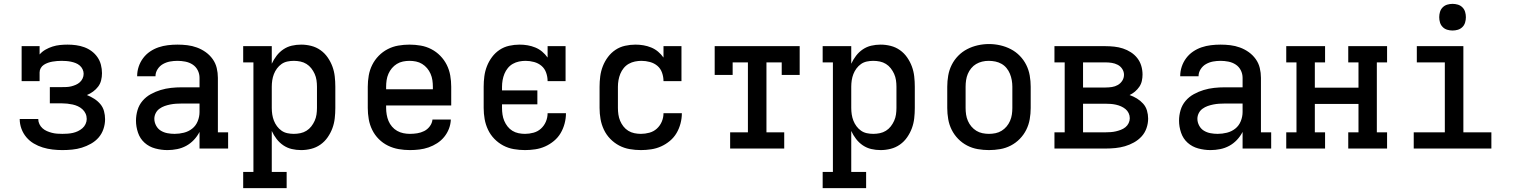

<svg xmlns="http://www.w3.org/2000/svg" viewBox="-20 -769 7840 994"><path d="M303 8Q277 8 251.5 5Q226 2 201.5 -5.5Q177 -13 155 -26Q133 -39 116.5 -58.5Q100 -78 91 -102.5Q82 -127 82 -153Q82 -153 82 -153Q82 -153 82 -153H178Q178 -139 184 -126.5Q190 -114 200 -105Q210 -96 222.5 -90.5Q235 -85 248.5 -81.5Q262 -78 275.5 -77Q289 -76 303 -76Q316 -76 330 -77Q344 -78 357.5 -81Q371 -84 383.5 -90Q396 -96 406.5 -105Q417 -114 423 -127Q429 -140 429 -153Q429 -168 423 -181Q417 -194 406.5 -203.5Q396 -213 383 -219Q370 -225 356 -228Q342 -231 328 -232.5Q314 -234 300 -234H238V-318H300Q312 -318 324.5 -318.5Q337 -319 349 -322Q361 -325 372.5 -330Q384 -335 393 -343Q402 -351 407.5 -362.5Q413 -374 413 -387Q413 -399 407.5 -410.5Q402 -422 392.5 -430Q383 -438 371.5 -442.5Q360 -447 348 -449.5Q336 -452 323.5 -453Q311 -454 299 -454Q287 -454 275 -453Q263 -452 251.5 -450Q240 -448 228.5 -444Q217 -440 207 -433.5Q197 -427 191 -416.5Q185 -406 185 -394V-349H92V-530H185V-487Q198 -502 215.5 -512Q233 -522 252 -528Q271 -534 290.5 -536Q310 -538 330 -538Q352 -538 374 -535Q396 -532 416.5 -524.5Q437 -517 454.5 -504Q472 -491 484.5 -473Q497 -455 502.5 -433.5Q508 -412 508 -390Q508 -371 503.5 -353Q499 -335 488 -320.5Q477 -306 462 -295Q447 -284 430 -277Q450 -269 468 -257.5Q486 -246 499.5 -230Q513 -214 518.5 -193.5Q524 -173 524 -152Q524 -126 515.5 -101Q507 -76 490.5 -57Q474 -38 451 -25Q428 -12 403.5 -4.5Q379 3 353.5 5.5Q328 8 303 8Z M847 8Q815 8 783.5 -0.5Q752 -9 728.5 -30Q705 -51 694.5 -82Q684 -113 684 -144Q684 -172 692 -199Q700 -226 718 -247Q736 -268 760.5 -281.5Q785 -295 811.5 -303Q838 -311 865.5 -314Q893 -317 921 -317H1013V-366Q1013 -387 1003.5 -405.5Q994 -424 977 -435Q960 -446 939.5 -450Q919 -454 899 -454Q879 -454 860 -450.5Q841 -447 824 -437.5Q807 -428 796 -411Q785 -394 785 -375Q785 -374 785 -374Q785 -374 785 -374H690Q690 -375 690 -375Q690 -375 690 -375Q690 -400 698 -424Q706 -448 721 -468Q736 -488 756.5 -502Q777 -516 800.5 -524Q824 -532 849 -535Q874 -538 899 -538Q924 -538 949.5 -535Q975 -532 999.5 -523Q1024 -514 1045 -499Q1066 -484 1081 -463Q1096 -442 1102 -417Q1108 -392 1108 -366V-84H1161V0H1013V-86Q1001 -63 983.5 -44.5Q966 -26 944 -14Q922 -2 897 3Q872 8 847 8ZM884 -76Q908 -76 932 -82Q956 -88 975 -103Q994 -118 1003.5 -141.5Q1013 -165 1013 -189V-233H921Q906 -233 891 -232Q876 -231 861 -228Q846 -225 832 -220Q818 -215 805.5 -206Q793 -197 786 -183Q779 -169 779 -154Q779 -136 788 -119Q797 -102 812.5 -92.5Q828 -83 846.5 -79.5Q865 -76 884 -76Z M1239 205V121H1292V-446H1239V-530H1387V-439Q1397 -461 1412 -480.5Q1427 -500 1447 -513.5Q1467 -527 1490.5 -532.5Q1514 -538 1539 -538Q1565 -538 1591 -531.5Q1617 -525 1639 -509.5Q1661 -494 1676.5 -471.5Q1692 -449 1701 -424.5Q1710 -400 1713 -373.5Q1716 -347 1716 -320V-210Q1716 -183 1713 -156.5Q1710 -130 1701 -105.5Q1692 -81 1676.5 -58.5Q1661 -36 1639 -20.5Q1617 -5 1591 1.5Q1565 8 1539 8Q1514 8 1490.5 2.5Q1467 -3 1447 -16.5Q1427 -30 1412 -49.5Q1397 -69 1387 -91V121H1464V205ZM1501 -76Q1518 -76 1535 -79.5Q1552 -83 1566.5 -92Q1581 -101 1591.5 -114.5Q1602 -128 1609 -143.5Q1616 -159 1618.5 -176Q1621 -193 1621 -210V-320Q1621 -337 1618.5 -354Q1616 -371 1609 -386.5Q1602 -402 1591.5 -415.5Q1581 -429 1566.5 -438Q1552 -447 1535 -450.5Q1518 -454 1501 -454Q1484 -454 1467.5 -450.5Q1451 -447 1437.5 -437.5Q1424 -428 1414 -414.5Q1404 -401 1398 -385.5Q1392 -370 1389.5 -353.5Q1387 -337 1387 -320V-210Q1387 -193 1389.5 -176.5Q1392 -160 1398 -144.5Q1404 -129 1414 -115.5Q1424 -102 1437.5 -92.5Q1451 -83 1467.5 -79.5Q1484 -76 1501 -76Z M2102 8Q2073 8 2044 3Q2015 -2 1988.5 -15Q1962 -28 1941 -49Q1920 -70 1907 -96.5Q1894 -123 1889 -152Q1884 -181 1884 -210V-320Q1884 -349 1889 -378Q1894 -407 1907 -433Q1920 -459 1940.5 -480Q1961 -501 1987 -514.5Q2013 -528 2042 -533Q2071 -538 2100 -538Q2129 -538 2158 -533Q2187 -528 2213 -514.5Q2239 -501 2259.5 -480Q2280 -459 2293 -433Q2306 -407 2311 -378Q2316 -349 2316 -320V-223H1979V-210Q1979 -193 1982 -175.5Q1985 -158 1991.5 -142.5Q1998 -127 2009.5 -113.5Q2021 -100 2036 -91.5Q2051 -83 2068 -79.5Q2085 -76 2102 -76Q2121 -76 2140 -79Q2159 -82 2176 -90.5Q2193 -99 2205 -115Q2217 -131 2219 -150H2314Q2313 -125 2304 -102Q2295 -79 2279.5 -60Q2264 -41 2243 -27.5Q2222 -14 2199 -6Q2176 2 2151.5 5Q2127 8 2102 8ZM2221 -307V-320Q2221 -337 2218.5 -354Q2216 -371 2209 -387Q2202 -403 2191 -416Q2180 -429 2165.5 -438Q2151 -447 2134 -450.5Q2117 -454 2100 -454Q2083 -454 2066 -450.5Q2049 -447 2034.5 -438Q2020 -429 2009 -416Q1998 -403 1991 -387Q1984 -371 1981.5 -354Q1979 -337 1979 -320V-307Z M2698 8Q2669 8 2640 3Q2611 -2 2585.5 -15.5Q2560 -29 2539.5 -50Q2519 -71 2506.5 -97.5Q2494 -124 2489 -152.5Q2484 -181 2484 -210V-320Q2484 -347 2487.5 -374Q2491 -401 2501 -426.5Q2511 -452 2527.5 -474Q2544 -496 2566.5 -511Q2589 -526 2616 -532Q2643 -538 2670 -538Q2691 -538 2711.5 -534.5Q2732 -531 2751.5 -523Q2771 -515 2787 -501.5Q2803 -488 2815 -471V-530H2908V-349H2815Q2815 -371 2807.5 -392.5Q2800 -414 2783.5 -428Q2767 -442 2745 -448Q2723 -454 2701 -454Q2684 -454 2667 -450.5Q2650 -447 2635 -438.5Q2620 -430 2609 -416.5Q2598 -403 2591.5 -387Q2585 -371 2582 -354Q2579 -337 2579 -320V-301H2762V-229H2579V-210Q2579 -193 2581.5 -176Q2584 -159 2590.5 -143.5Q2597 -128 2607.5 -114.5Q2618 -101 2632.5 -92Q2647 -83 2664 -79.5Q2681 -76 2698 -76Q2720 -76 2742 -82Q2764 -88 2780.5 -103Q2797 -118 2806 -139Q2815 -160 2815 -183Q2815 -183 2815 -183Q2815 -183 2815 -183H2910Q2910 -183 2910 -182.5Q2910 -182 2910 -182Q2910 -156 2903 -129.5Q2896 -103 2882.5 -80Q2869 -57 2848 -39.5Q2827 -22 2802.5 -11Q2778 0 2751 4Q2724 8 2698 8Z M3298 8Q3269 8 3240 3Q3211 -2 3185.5 -15.5Q3160 -29 3139.5 -50Q3119 -71 3106.5 -97.5Q3094 -124 3089 -152.5Q3084 -181 3084 -210V-320Q3084 -347 3087.5 -374Q3091 -401 3101 -426.5Q3111 -452 3127.5 -474Q3144 -496 3166.5 -511Q3189 -526 3216 -532Q3243 -538 3270 -538Q3291 -538 3311.5 -534.5Q3332 -531 3351.5 -523Q3371 -515 3387 -501.5Q3403 -488 3415 -471V-530H3508V-349H3415Q3415 -371 3407.5 -392.5Q3400 -414 3383.5 -428Q3367 -442 3345 -448Q3323 -454 3301 -454Q3284 -454 3267 -450.5Q3250 -447 3235 -438.5Q3220 -430 3209 -416.5Q3198 -403 3191.5 -387Q3185 -371 3182 -354Q3179 -337 3179 -320V-210Q3179 -193 3181.5 -176Q3184 -159 3190.5 -143.5Q3197 -128 3207.5 -114.5Q3218 -101 3232.5 -92Q3247 -83 3264 -79.5Q3281 -76 3298 -76Q3320 -76 3342 -82Q3364 -88 3380.5 -103Q3397 -118 3406 -139Q3415 -160 3415 -183Q3415 -183 3415 -183Q3415 -183 3415 -183H3510Q3510 -183 3510 -182.5Q3510 -182 3510 -182Q3510 -156 3503 -129.5Q3496 -103 3482.5 -80Q3469 -57 3448 -39.5Q3427 -22 3402.5 -11Q3378 0 3351 4Q3324 8 3298 8Z M3760 0V-84H3852V-446H3773V-381H3680V-530H4120V-381H4027V-446H3948V-84H4040V0Z M4239 205V121H4292V-446H4239V-530H4387V-439Q4397 -461 4412 -480.5Q4427 -500 4447 -513.5Q4467 -527 4490.5 -532.5Q4514 -538 4539 -538Q4565 -538 4591 -531.5Q4617 -525 4639 -509.5Q4661 -494 4676.5 -471.5Q4692 -449 4701 -424.5Q4710 -400 4713 -373.5Q4716 -347 4716 -320V-210Q4716 -183 4713 -156.5Q4710 -130 4701 -105.5Q4692 -81 4676.5 -58.5Q4661 -36 4639 -20.5Q4617 -5 4591 1.5Q4565 8 4539 8Q4514 8 4490.5 2.5Q4467 -3 4447 -16.5Q4427 -30 4412 -49.5Q4397 -69 4387 -91V121H4464V205ZM4501 -76Q4518 -76 4535 -79.5Q4552 -83 4566.5 -92Q4581 -101 4591.5 -114.5Q4602 -128 4609 -143.5Q4616 -159 4618.5 -176Q4621 -193 4621 -210V-320Q4621 -337 4618.5 -354Q4616 -371 4609 -386.5Q4602 -402 4591.5 -415.5Q4581 -429 4566.5 -438Q4552 -447 4535 -450.5Q4518 -454 4501 -454Q4484 -454 4467.5 -450.5Q4451 -447 4437.5 -437.5Q4424 -428 4414 -414.5Q4404 -401 4398 -385.5Q4392 -370 4389.5 -353.5Q4387 -337 4387 -320V-210Q4387 -193 4389.5 -176.5Q4392 -160 4398 -144.5Q4404 -129 4414 -115.5Q4424 -102 4437.5 -92.5Q4451 -83 4467.5 -79.5Q4484 -76 4501 -76Z M5100 8Q5071 8 5042 3Q5013 -2 4987 -15.5Q4961 -29 4940.5 -50Q4920 -71 4907 -97Q4894 -123 4889 -152Q4884 -181 4884 -210V-320Q4884 -349 4889 -378Q4894 -407 4907 -433Q4920 -459 4940.5 -480Q4961 -501 4987 -514.5Q5013 -528 5042 -534.5Q5071 -541 5100 -541Q5129 -541 5158 -534.5Q5187 -528 5213 -514.5Q5239 -501 5259.5 -480Q5280 -459 5293 -433Q5306 -407 5311 -378Q5316 -349 5316 -320V-210Q5316 -181 5311 -152Q5306 -123 5293 -97Q5280 -71 5259.5 -50Q5239 -29 5213 -15.5Q5187 -2 5158 3Q5129 8 5100 8ZM5100 -76Q5117 -76 5134 -79.5Q5151 -83 5165.5 -92Q5180 -101 5191 -114Q5202 -127 5209 -143Q5216 -159 5218.5 -176Q5221 -193 5221 -210V-320Q5221 -337 5218 -354Q5215 -371 5208.5 -387Q5202 -403 5191 -416.5Q5180 -430 5165 -438.5Q5150 -447 5133 -450.5Q5116 -454 5098 -454Q5081 -454 5064.5 -450Q5048 -446 5033.5 -437.5Q5019 -429 5008 -415.5Q4997 -402 4990.5 -386.5Q4984 -371 4981.5 -354Q4979 -337 4979 -320V-210Q4979 -193 4981.5 -176Q4984 -159 4991 -143Q4998 -127 5009 -114Q5020 -101 5034.5 -92Q5049 -83 5066 -79.5Q5083 -76 5100 -76Z M5439 0V-84H5492V-446H5439V-530H5704Q5726 -530 5749 -527.5Q5772 -525 5793.5 -518Q5815 -511 5834.5 -498.5Q5854 -486 5868 -468Q5882 -450 5888.5 -428Q5895 -406 5895 -383Q5895 -367 5891.5 -350.5Q5888 -334 5878.5 -320Q5869 -306 5856 -295Q5843 -284 5828 -277Q5848 -270 5866 -259Q5884 -248 5898 -232.5Q5912 -217 5918 -196.5Q5924 -176 5924 -155Q5924 -130 5915.5 -105.5Q5907 -81 5890 -62.5Q5873 -44 5850.5 -31.5Q5828 -19 5804 -12Q5780 -5 5754.5 -2.5Q5729 0 5704 0ZM5587 -316H5704Q5720 -316 5736.5 -318.5Q5753 -321 5767 -329Q5781 -337 5790 -351Q5799 -365 5799 -382Q5799 -382 5799 -382Q5799 -382 5799 -382Q5799 -398 5790 -412Q5781 -426 5766.5 -433.5Q5752 -441 5736 -443.5Q5720 -446 5704 -446H5587ZM5587 -84H5704Q5717 -84 5730.5 -85Q5744 -86 5757 -89Q5770 -92 5783 -97Q5796 -102 5806.5 -110.5Q5817 -119 5823 -131.5Q5829 -144 5829 -157Q5829 -171 5823 -183.5Q5817 -196 5806.5 -204.5Q5796 -213 5783.5 -218.5Q5771 -224 5757.5 -227Q5744 -230 5730.5 -231Q5717 -232 5704 -232H5587Z M6247 8Q6215 8 6183.5 -0.5Q6152 -9 6128.5 -30Q6105 -51 6094.5 -82Q6084 -113 6084 -144Q6084 -172 6092 -199Q6100 -226 6118 -247Q6136 -268 6160.5 -281.5Q6185 -295 6211.5 -303Q6238 -311 6265.5 -314Q6293 -317 6321 -317H6413V-366Q6413 -387 6403.5 -405.5Q6394 -424 6377 -435Q6360 -446 6339.5 -450Q6319 -454 6299 -454Q6279 -454 6260 -450.5Q6241 -447 6224 -437.5Q6207 -428 6196 -411Q6185 -394 6185 -375Q6185 -374 6185 -374Q6185 -374 6185 -374H6090Q6090 -375 6090 -375Q6090 -375 6090 -375Q6090 -400 6098 -424Q6106 -448 6121 -468Q6136 -488 6156.5 -502Q6177 -516 6200.5 -524Q6224 -532 6249 -535Q6274 -538 6299 -538Q6324 -538 6349.5 -535Q6375 -532 6399.5 -523Q6424 -514 6445 -499Q6466 -484 6481 -463Q6496 -442 6502 -417Q6508 -392 6508 -366V-84H6561V0H6413V-86Q6401 -63 6383.5 -44.5Q6366 -26 6344 -14Q6322 -2 6297 3Q6272 8 6247 8ZM6284 -76Q6308 -76 6332 -82Q6356 -88 6375 -103Q6394 -118 6403.5 -141.5Q6413 -165 6413 -189V-233H6321Q6306 -233 6291 -232Q6276 -231 6261 -228Q6246 -225 6232 -220Q6218 -215 6205.5 -206Q6193 -197 6186 -183Q6179 -169 6179 -154Q6179 -136 6188 -119Q6197 -102 6212.5 -92.5Q6228 -83 6246.5 -79.5Q6265 -76 6284 -76Z M6639 0V-84H6692V-446H6639V-530H6840V-446H6787V-315H7013V-446H6960V-530H7161V-446H7108V-84H7161V0H6960V-84H7013V-231H6787V-84H6840V0Z M7299 0V-84H7460V-446H7315V-530H7556V-84H7701V0ZM7500 -611Q7486 -611 7472.5 -615Q7459 -619 7449 -629Q7439 -639 7435 -652.5Q7431 -666 7431 -680Q7431 -694 7435 -707.5Q7439 -721 7449 -731Q7459 -741 7472.5 -745Q7486 -749 7500 -749Q7514 -749 7527.5 -745Q7541 -741 7551 -731Q7561 -721 7565 -707.5Q7569 -694 7569 -680Q7569 -666 7565 -652.5Q7561 -639 7551 -629Q7541 -619 7527.5 -615Q7514 -611 7500 -611Z"/></svg>

Font: Iosevka Slab Medium Extended
Style: Regular
Weight: 500
Width: 7
Monospace: yes
Designer: Belleve Invis
Foundry: Belleve Invis
Version: Version 11.1.1; ttfautohint (v1.8.3)